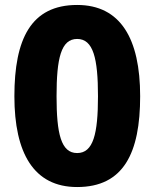

<svg xmlns="http://www.w3.org/2000/svg" viewBox="-20 -744 623 774"><path d="M545 -356C545 -588 466 -724 291 -724C105 -724 38 -587 38 -356C38 -127 116 10 291 10C478 10 545 -127 545 -356ZM208 -356C208 -509 226 -587 291 -587C356 -587 375 -509 375 -356C375 -204 356 -127 291 -127C226 -127 208 -205 208 -356Z"/></svg>

Font: Noto Sans Lao UI ExtBd
Style: Regular
Weight: 800
Designer: Monotype Design Team
Foundry: Monotype Imaging Inc.
Version: Version 2.000